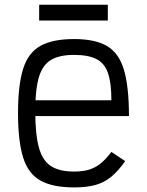

<svg xmlns="http://www.w3.org/2000/svg" viewBox="-20 -802 640 836"><path d="M302.5 14Q210 14 156.5 -15.5Q103 -45 80.8 -116Q58.5 -187 58.5 -309Q58.5 -432 80.8 -502.5Q103 -573 156.5 -602.5Q210 -632 302.5 -632Q394 -632 446 -601.5Q498 -571 519.8 -497.5Q541.5 -424 541.5 -296.5H87.5V-365.5H465Q465 -440.5 450.2 -483.5Q435.5 -526.5 400 -544.8Q364.5 -563 302.5 -563Q238 -563 201.2 -540.5Q164.5 -518 149 -464.8Q133.5 -411.5 133.5 -318Q133.5 -218.5 149 -161Q164.5 -103.5 201.2 -79.2Q238 -55 302.5 -55Q339.5 -55 366.8 -63Q394 -71 417.2 -89.5Q440.5 -108 465 -140.5L525 -100.5Q494.5 -57 464 -32Q433.5 -7 395.2 3.5Q357 14 302.5 14ZM150.5 -712.5V-781.5H449.5V-712.5Z"/></svg>

Font: Victor Mono Thin
Style: Regular
Weight: 100
Monospace: yes
Designer: Rune Bjørnerås
Version: Version 1.561;gftools[0.9.30]